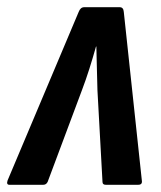

<svg xmlns="http://www.w3.org/2000/svg" viewBox="-44 -512 445 532"><path d="M-18 0Q-27 0 -23 -12L174 -479Q179 -492 189 -492H288Q298 -492 299 -479L349 -12Q351 0 339 0H249Q240 0 240 -8L226 -262Q225 -291 224.5 -321Q224 -351 223 -383H222Q213 -351 203.5 -321Q194 -291 183 -262L88 -8Q84 0 76 0Z"/></svg>

Font: Sofia Sans Condensed
Style: Bold Italic
Weight: 700
Italic angle: -9°
Version: Version 4.100